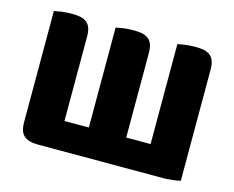

<svg xmlns="http://www.w3.org/2000/svg" viewBox="-89 -739 1060 868"><g transform="rotate(15 441.5 -305.5)"><path d="M794 -595Q806 -586 812 -570Q818 -554 818 -528V-9Q807 -6 783 -3Q765 -1 748 0H147Q131 -1 119 -3Q101 -7 89 -16Q77 -25 71 -41Q65 -57 65 -83V-602Q76 -604 100 -608Q124 -611 146 -611Q169 -611 186 -608Q204 -604 216 -595Q228 -586 234 -570Q240 -554 240 -528V-134H354V-602Q365 -604 389 -608Q413 -611 435 -611Q458 -611 475 -608Q493 -604 505 -595Q517 -586 523 -570Q529 -554 529 -528V-134H643V-602Q654 -604 678 -608Q702 -611 724 -611Q747 -611 764 -608Q782 -604 794 -595Z"/></g></svg>

Font: Baloo Cyrillic
Style: Regular
Weight: 400
Designer: Ek Type, Denis Ignatov
Foundry: Ek Type
Version: Version 1.50 July 26, 2019